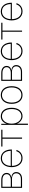

<svg xmlns="http://www.w3.org/2000/svg" viewBox="2060 -2642 732 4892"><g transform="rotate(-90 2426.0 -196.0)"><path d="M85 0V-530H285Q369 -530 417.5 -493Q466 -456 466 -393Q466 -344 436 -312.5Q406 -281 353 -273Q416 -266 452 -234Q488 -202 488 -150Q488 -81 441.5 -40.5Q395 0 314 0ZM115 -30H314Q380 -30 418 -62Q456 -94 456 -150Q456 -200 418 -228.5Q380 -257 314 -257H115ZM115 -287H286Q355 -287 394.5 -315.5Q434 -344 434 -393Q434 -443 394.5 -471.5Q355 -500 286 -500H115Z M843 12Q786 12 743 -10Q700 -32 671 -70Q642 -108 627.5 -158.5Q613 -209 613 -265Q613 -321 627 -371.5Q641 -422 669.5 -460Q698 -498 740.5 -520Q783 -542 839 -542Q896 -542 938 -520Q980 -498 1008 -461Q1036 -424 1049.5 -375Q1063 -326 1063 -272V-260H645Q646 -204 660.5 -159Q675 -114 700.5 -82.5Q726 -51 762.5 -34.5Q799 -18 843 -18Q914 -18 958 -53Q1002 -88 1019 -145L1052 -143Q1042 -109 1023.5 -80.5Q1005 -52 978.5 -31.5Q952 -11 918 0.5Q884 12 843 12ZM1030 -288Q1027 -390 978 -451Q929 -512 839 -512Q797 -512 762.5 -496.5Q728 -481 702.5 -452Q677 -423 662.5 -381.5Q648 -340 645 -288Z M1337 0V-500H1138V-530H1566V-500H1367V0Z M1691 150V-530H1717L1719 -391Q1742 -464 1792 -503Q1842 -542 1909 -542Q1959 -542 1999.5 -522.5Q2040 -503 2068 -467Q2096 -431 2111 -380Q2126 -329 2126 -265Q2126 -201 2111 -150Q2096 -99 2068 -63Q2040 -27 2000.5 -7.5Q1961 12 1911 12Q1878 12 1847.5 0Q1817 -12 1792 -32Q1767 -52 1748.5 -78Q1730 -104 1721 -133V150ZM1911 -18Q1953 -18 1987 -35Q2021 -52 2045 -84.5Q2069 -117 2081.5 -162.5Q2094 -208 2094 -265Q2094 -322 2081 -367.5Q2068 -413 2044 -445.5Q2020 -478 1986 -495Q1952 -512 1909 -512Q1868 -512 1833.5 -493Q1799 -474 1774 -441Q1749 -408 1735 -363Q1721 -318 1721 -265Q1721 -213 1735 -167.5Q1749 -122 1774.5 -89Q1800 -56 1835 -37Q1870 -18 1911 -18Z M2451 12Q2399 12 2357.5 -7.5Q2316 -27 2287 -63Q2258 -99 2242 -150Q2226 -201 2226 -265Q2226 -329 2242 -380Q2258 -431 2287 -467Q2316 -503 2357.5 -522.5Q2399 -542 2451 -542Q2503 -542 2544.5 -522.5Q2586 -503 2615.5 -467Q2645 -431 2660.5 -380Q2676 -329 2676 -265Q2676 -201 2660.5 -150Q2645 -99 2615.5 -63Q2586 -27 2544.5 -7.5Q2503 12 2451 12ZM2451 -18Q2496 -18 2531.5 -35Q2567 -52 2592 -84.5Q2617 -117 2630.5 -162.5Q2644 -208 2644 -265Q2644 -322 2630.5 -367.5Q2617 -413 2592 -445.5Q2567 -478 2531.5 -495Q2496 -512 2451 -512Q2406 -512 2370.5 -495Q2335 -478 2310 -445.5Q2285 -413 2271.5 -367.5Q2258 -322 2258 -265Q2258 -208 2271.5 -162.5Q2285 -117 2310 -84.5Q2335 -52 2370.5 -35Q2406 -18 2451 -18Z M2811 0V-530H3011Q3095 -530 3143.5 -493Q3192 -456 3192 -393Q3192 -344 3162 -312.5Q3132 -281 3079 -273Q3142 -266 3178 -234Q3214 -202 3214 -150Q3214 -81 3167.5 -40.5Q3121 0 3040 0ZM2841 -30H3040Q3106 -30 3144 -62Q3182 -94 3182 -150Q3182 -200 3144 -228.5Q3106 -257 3040 -257H2841ZM2841 -287H3012Q3081 -287 3120.5 -315.5Q3160 -344 3160 -393Q3160 -443 3120.5 -471.5Q3081 -500 3012 -500H2841Z M3569 12Q3512 12 3469 -10Q3426 -32 3397 -70Q3368 -108 3353.5 -158.5Q3339 -209 3339 -265Q3339 -321 3353 -371.5Q3367 -422 3395.5 -460Q3424 -498 3466.5 -520Q3509 -542 3565 -542Q3622 -542 3664 -520Q3706 -498 3734 -461Q3762 -424 3775.5 -375Q3789 -326 3789 -272V-260H3371Q3372 -204 3386.5 -159Q3401 -114 3426.5 -82.5Q3452 -51 3488.5 -34.5Q3525 -18 3569 -18Q3640 -18 3684 -53Q3728 -88 3745 -145L3778 -143Q3768 -109 3749.5 -80.5Q3731 -52 3704.5 -31.5Q3678 -11 3644 0.5Q3610 12 3569 12ZM3756 -288Q3753 -390 3704 -451Q3655 -512 3565 -512Q3523 -512 3488.5 -496.5Q3454 -481 3428.5 -452Q3403 -423 3388.5 -381.5Q3374 -340 3371 -288Z M4063 0V-500H3864V-530H4292V-500H4093V0Z M4582 12Q4525 12 4482 -10Q4439 -32 4410 -70Q4381 -108 4366.5 -158.5Q4352 -209 4352 -265Q4352 -321 4366 -371.5Q4380 -422 4408.5 -460Q4437 -498 4479.5 -520Q4522 -542 4578 -542Q4635 -542 4677 -520Q4719 -498 4747 -461Q4775 -424 4788.5 -375Q4802 -326 4802 -272V-260H4384Q4385 -204 4399.5 -159Q4414 -114 4439.5 -82.5Q4465 -51 4501.5 -34.5Q4538 -18 4582 -18Q4653 -18 4697 -53Q4741 -88 4758 -145L4791 -143Q4781 -109 4762.5 -80.5Q4744 -52 4717.5 -31.5Q4691 -11 4657 0.5Q4623 12 4582 12ZM4769 -288Q4766 -390 4717 -451Q4668 -512 4578 -512Q4536 -512 4501.5 -496.5Q4467 -481 4441.5 -452Q4416 -423 4401.5 -381.5Q4387 -340 4384 -288Z"/></g></svg>

Font: Geist Thin
Style: Regular
Weight: 400
Designer: Basement.studio, Andrés Briganti, Mateo Zaragoza
Foundry: Basement.studio, Vercel, Andrés Briganti, Guido Ferreyra, Mateo Zaragoza
Version: Version 1.401